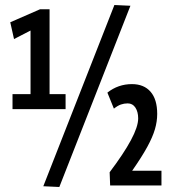

<svg xmlns="http://www.w3.org/2000/svg" viewBox="-20 -741 700 767"><path d="M30 -305V-365H102V-619L36 -585L21 -652L140 -704H178V-365H242V-305ZM217 6 153 3 437 -721 501 -718ZM420 0 418 -53Q474 -127 503 -181Q532 -235 532 -268Q532 -294 521 -311Q510 -328 490 -328Q476 -328 463 -323.5Q450 -319 435 -307L409 -371Q452 -405 507 -405Q555 -405 581.5 -374.5Q608 -344 608 -286Q608 -256 599 -225Q590 -194 568.5 -154.5Q547 -115 508 -59H625V0Z"/></svg>

Font: Georama Condensed SemiBold
Style: Regular
Weight: 600
Width: 3
Designer: Jean-Baptiste Levee
Foundry: Production Type
Version: Version 1.000